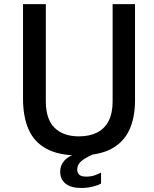

<svg xmlns="http://www.w3.org/2000/svg" viewBox="-20 -743 747 930"><path d="M634 -257Q634 -172.5 606 -112.8Q578 -53 518.2 -21.5Q458.5 10 362.5 10Q265.5 10 205.8 -22Q146 -54 118.8 -115.5Q91.5 -177 91.5 -265.5V-723H202V-252Q202 -166 244.2 -124.2Q286.5 -82.5 362.5 -82.5Q413 -82.5 449.8 -100.8Q486.5 -119 506 -156.8Q525.5 -194.5 525.5 -252V-723H634ZM271.5 87.5Q271.5 58.5 292 34.8Q312.5 11 372 -8L448.5 -3Q397.5 18 375.8 35.8Q354 53.5 354 77Q354 94.5 364.2 103.5Q374.5 112.5 397.5 112.5Q421 112.5 439.2 106Q457.5 99.5 469.5 93V146Q456.5 154 430 160.8Q403.5 167.5 373 167.5Q323.5 167.5 297.5 146.5Q271.5 125.5 271.5 87.5Z"/></svg>

Font: Public Sans Medium
Style: Regular
Weight: 500
Designer: The Public Sans Project Authors: Dan O. Williams and USWDS (Libre Franklin designed by Pablo Impallari and Rodrigo Fuenz
Version: Version 1.007